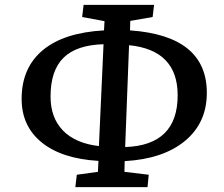

<svg xmlns="http://www.w3.org/2000/svg" viewBox="-20 -750 920 790"><path d="M290 20 296 -31 383 -43 385 -88Q234 -97 151.5 -164Q69 -231 69 -343Q69 -471 156 -543.5Q243 -616 408 -625L410 -663L318 -680L324 -730H614L608 -680L516 -664L515 -625Q831 -603 831 -368Q831 -245 741.5 -170.5Q652 -96 493 -87L492 -43L592 -31L587 20ZM387 -149 406 -568Q295 -565 241.5 -512.5Q188 -460 188 -353Q188 -265 239.5 -212.5Q291 -160 387 -149ZM495 -145Q711 -152 711 -358Q711 -544 511 -564Z"/></svg>

Font: Literata 7pt Medium
Style: Italic
Weight: 500
Italic angle: -2°
Designer: Latin by Veronika Burian and Jose Scaglione. Greek by Irene Vlachou. Cyrillic by Vera Evstafieva
Foundry: TypeTogether
Version: Version 3.002